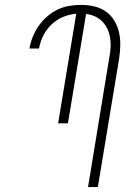

<svg xmlns="http://www.w3.org/2000/svg" viewBox="-20 -763 540 783"><path d="M339 0 426 -530Q430 -550 431 -570Q432 -590 429 -609Q426 -628 418 -645Q410 -662 397.5 -675Q385 -688 367.5 -696Q350 -704 331 -706L257 -260H217L291 -707Q264 -705 237.5 -694Q211 -683 190 -663Q169 -643 156.5 -617.5Q144 -592 139 -565H100Q104 -589 113.5 -612.5Q123 -636 137.5 -657Q152 -678 172 -695.5Q192 -713 215 -724Q238 -735 262.5 -739Q287 -743 311 -743Q338 -743 364 -737Q390 -731 411 -716.5Q432 -702 445.5 -680Q459 -658 465 -632.5Q471 -607 470.5 -579.5Q470 -552 466 -525L379 0Z"/></svg>

Font: Iosevka Extralight Oblique
Style: Regular
Weight: 200
Italic angle: -9°
Monospace: yes
Designer: Belleve Invis
Foundry: Belleve Invis
Version: Version 32.5.0; ttfautohint (v1.8.4)